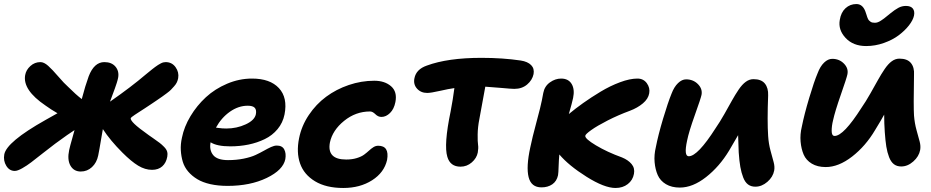

<svg xmlns="http://www.w3.org/2000/svg" viewBox="-21 -870 4587 946"><path d="M51.8 -27.8Q25.4 -27.8 10 -53Q-5.4 -78.1 0 -108.9Q11.2 -170.9 203.1 -278.8Q254.9 -308.1 262.2 -312Q230 -330.6 203.1 -350.1Q89.8 -426.8 103 -500Q107.4 -525.4 128.7 -544.7Q149.9 -564 178.2 -564Q195.8 -564 216.3 -545.7Q236.8 -527.3 266.1 -493.2Q295.4 -459 315.9 -440.9Q352.5 -404.3 381.8 -381.8Q399.4 -448.7 416 -494.1Q442.9 -564 493.2 -564Q529.3 -564 548.1 -541.5Q566.9 -519 561 -486.8Q559.1 -476.6 554.2 -461.2Q549.3 -445.8 545.2 -434.6Q541 -423.3 532.7 -400.9Q524.4 -378.4 521 -369.1Q625 -441.4 698.2 -503.9Q703.1 -507.8 713.6 -516.4Q724.1 -524.9 729.2 -529.1Q734.4 -533.2 743.2 -539.8Q752 -546.4 757.6 -549.8Q763.2 -553.2 770.3 -557.1Q777.3 -561 783.4 -562.5Q789.6 -564 794.9 -564Q826.2 -564 844 -539.1Q861.8 -514.2 856.9 -484.9Q855 -474.6 850.6 -464.8Q846.2 -455.1 836.9 -444.8Q827.6 -434.6 821.5 -428Q815.4 -421.4 799.8 -409.9Q784.2 -398.4 777.8 -393.8Q771.5 -389.2 751.2 -375.5Q731 -361.8 725.1 -357.9Q710 -347.7 691.9 -335.9Q673.8 -324.2 663.3 -317.4Q652.8 -310.5 642.8 -304Q632.8 -297.4 628.2 -293.5Q623.5 -289.6 623 -288.1Q621.6 -278.3 641.4 -259.3Q661.1 -240.2 711.9 -204.1Q719.2 -198.7 732.9 -189.5Q755.4 -173.8 765.6 -166Q775.9 -158.2 787.6 -146.2Q799.3 -134.3 802.5 -123Q805.7 -111.8 803.2 -98.1Q797.9 -67.9 778.6 -50.5Q759.3 -33.2 728 -33.2Q693.8 -33.2 659.9 -53.7Q626 -74.2 582 -118.2Q522 -178.2 485.8 -233.9Q482.9 -218.8 478 -189Q473.1 -159.2 469.2 -137.5Q465.3 -115.7 462.9 -104Q455.6 -68.4 432.1 -46.6Q408.7 -24.9 377 -24.9Q342.8 -24.9 326.2 -53.7Q309.6 -82.5 319.8 -130.9Q321.8 -140.6 325.7 -155Q329.6 -169.4 335.7 -190.9Q341.8 -212.4 346.2 -229Q320.3 -212.9 251 -162.1Q228 -145 190.9 -115.7Q153.8 -86.4 132.8 -70.3Q111.8 -54.2 88.6 -41Q65.4 -27.8 51.8 -27.8Z M1100.6 45.9Q1053.7 45.9 1015.6 37.4Q977.5 28.8 951.2 12.9Q924.8 -2.9 906.2 -24.7Q887.7 -46.4 879.6 -73Q871.6 -99.6 869.9 -129.6Q868.2 -159.7 875.5 -191.9Q886.2 -245.6 917.5 -297.6Q948.7 -349.6 993.4 -390.9Q1038.1 -432.1 1097.9 -457.5Q1157.7 -482.9 1220.7 -482.9Q1309.6 -482.9 1353.3 -435.8Q1397 -388.7 1380.9 -306.2Q1372.6 -265.1 1346.7 -233.9Q1320.8 -202.6 1283.4 -184.6Q1246.1 -166.5 1203.4 -157.7Q1160.6 -148.9 1113.8 -148.9Q1047.9 -148.9 1016.6 -168.9Q1009.3 -130.4 1029.5 -105.7Q1049.8 -81.1 1102.5 -81.1Q1144 -81.1 1179.7 -88.4Q1215.3 -95.7 1238.3 -106.4Q1261.2 -117.2 1279.8 -127.7Q1298.3 -138.2 1314.2 -145.5Q1330.1 -152.8 1342.8 -152.8Q1369.6 -152.8 1379.6 -133.5Q1389.6 -114.3 1384.8 -85.9Q1374 -32.2 1293 6.8Q1211.9 45.9 1100.6 45.9ZM1199.7 -349.1Q1153.8 -349.1 1111.8 -319.6Q1069.8 -290 1043 -241.2Q1046.9 -240.7 1055.7 -239.5Q1064.5 -238.3 1074 -237.5Q1083.5 -236.8 1093.8 -236.8Q1145 -236.8 1189.2 -257.1Q1233.4 -277.3 1239.7 -307.1Q1243.7 -328.6 1234.1 -338.9Q1224.6 -349.1 1199.7 -349.1Z M1670.4 56.2Q1585.9 56.2 1531.2 23.2Q1476.6 -9.8 1457.5 -64.5Q1438.5 -119.1 1452.6 -189Q1464.8 -250 1500.5 -303.2Q1536.1 -356.4 1585.9 -393.3Q1635.7 -430.2 1697.5 -451.2Q1759.3 -472.2 1823.2 -472.2Q1874.5 -472.2 1905.8 -445.1Q1937 -418 1927.2 -367.2Q1920.4 -332.5 1900.6 -313.2Q1880.9 -293.9 1858.4 -293.9Q1841.8 -293.9 1828.4 -307.4Q1814.9 -320.8 1802.2 -320.8Q1731.4 -320.8 1674.3 -274.4Q1617.2 -228 1604.5 -168Q1588.9 -84 1684.6 -84Q1713.9 -84 1736.8 -91.1Q1759.8 -98.1 1773.2 -108.2Q1786.6 -118.2 1797.1 -127.9Q1807.6 -137.7 1818.8 -144.8Q1830.1 -151.9 1842.3 -151.9Q1898.4 -151.9 1886.2 -82Q1872.1 -20 1812.5 18.1Q1752.9 56.2 1670.4 56.2Z M2248 -48.8Q2197.3 -48.8 2183.1 -97.2Q2165 -156.2 2199.2 -320.8Q2210.9 -381.8 2217.8 -436Q2189.5 -432.1 2145.8 -422.1Q2102.1 -412.1 2084 -412.1Q2052.7 -412.1 2033.7 -433.3Q2014.6 -454.6 2021 -484.9Q2029.8 -528.8 2082 -546.9Q2185.1 -585 2351.1 -585Q2456.1 -585 2544.9 -571.8Q2579.1 -566.4 2595.9 -549.3Q2612.8 -532.2 2607.9 -504.9Q2601.6 -475.1 2576.2 -453.6Q2550.8 -432.1 2513.2 -432.1Q2498.5 -432.1 2448.5 -436.8Q2398.4 -441.4 2370.1 -442.9Q2355 -357.4 2340.8 -283.2Q2333 -244.1 2332.5 -207.8Q2332 -171.4 2334.5 -156Q2336.9 -140.6 2333 -118.2Q2327.6 -90.8 2303.5 -69.8Q2279.3 -48.8 2248 -48.8Z M2647 53.2Q2596.2 53.2 2583.5 2.7Q2570.8 -47.9 2591.8 -144Q2601.1 -189.9 2622.3 -268.8Q2643.6 -347.7 2648.9 -376Q2653.8 -403.8 2655.8 -412.1Q2662.1 -445.3 2688.5 -464.1Q2714.8 -482.9 2743.7 -482.9Q2779.8 -482.9 2795.7 -456.1Q2811.5 -429.2 2802.7 -387.2Q2798.3 -365.7 2781.7 -308.1Q2814 -335 2852.3 -362.3Q2890.6 -389.6 2938 -418.2Q2985.4 -446.8 3033.9 -464.8Q3082.5 -482.9 3119.6 -482.9Q3149.4 -482.9 3166 -460Q3182.6 -437 3177.7 -410.2Q3172.9 -382.8 3146.5 -360.6Q3120.1 -338.4 3082.5 -324.2Q3025.4 -303.2 2972.9 -276.4Q2920.4 -249.5 2892.1 -229.2Q2863.8 -209 2862.8 -201.2Q2859.9 -187 2915.3 -153.8Q2970.7 -120.6 3043.9 -94.2Q3073.7 -82 3090.8 -61.8Q3107.9 -41.5 3102.5 -13.2Q3096.7 18.1 3072 37.1Q3047.4 56.2 3011.7 56.2Q2957 56.2 2869.1 1Q2781.2 -54.2 2734.9 -108.9Q2732.4 -83.5 2731.4 -50.8Q2730.5 -18.1 2728.5 -6.8Q2722.2 22.9 2700.2 38.1Q2678.2 53.2 2647 53.2Z M3328.6 54.2Q3288.1 54.2 3260 37.4Q3231.9 20.5 3219.7 -7.3Q3207.5 -35.2 3204.3 -71Q3201.2 -106.9 3210.4 -145Q3221.7 -203.6 3245.8 -284.4Q3270 -365.2 3287.6 -408.2Q3300.3 -441.9 3319.6 -460.4Q3338.9 -479 3359.4 -479Q3394.5 -479 3417.7 -455.6Q3440.9 -432.1 3435.5 -402.8Q3432.1 -385.7 3402.6 -303.2Q3373 -220.7 3364.3 -176.8Q3347.7 -100.1 3372.6 -100.1Q3416.5 -100.1 3504.4 -237.8Q3525.4 -268.1 3548.1 -308.1Q3570.8 -348.1 3585.9 -375.5Q3601.1 -402.8 3618.4 -428.5Q3635.7 -454.1 3653.6 -467Q3671.4 -480 3691.4 -480Q3730 -480 3747.6 -458.3Q3765.1 -436.5 3763.7 -399.9Q3758.8 -272.5 3763.7 -200.2Q3766.1 -162.1 3775.4 -127.9Q3784.7 -93.8 3790.8 -71.3Q3796.9 -48.8 3793.5 -29.8Q3787.6 2 3760 25.9Q3732.4 49.8 3700.7 49.8Q3679.2 49.8 3664.6 38.8Q3649.9 27.8 3640.9 4.6Q3631.8 -18.6 3626.7 -47.4Q3621.6 -76.2 3618.7 -119.1Q3617.2 -161.1 3615.7 -204.1Q3604.5 -184.1 3571.3 -127.9Q3523.9 -49.3 3458 2.4Q3392.1 54.2 3328.6 54.2Z M4246.6 -643.1Q4182.6 -643.1 4145.3 -683.1Q4107.9 -723.1 4116.7 -772Q4122.6 -809.1 4145 -829.6Q4167.5 -850.1 4198.7 -850.1Q4232.4 -850.1 4245.6 -805.2Q4246.6 -802.7 4248.8 -795.7Q4251 -788.6 4252 -785.6Q4252.9 -782.7 4255.6 -777.1Q4258.3 -771.5 4261 -769Q4263.7 -766.6 4267.6 -763.4Q4271.5 -760.3 4277.1 -759Q4282.7 -757.8 4289.6 -757.8Q4296.4 -757.8 4303.7 -760.3Q4311 -762.7 4320.1 -768.8Q4329.1 -774.9 4334.5 -778.8Q4339.8 -782.7 4350.6 -791.7Q4361.3 -800.8 4364.7 -803.2Q4388.2 -822.3 4405.5 -831.5Q4422.9 -840.8 4442.4 -840.8Q4466.3 -840.8 4476.6 -827.9Q4486.8 -814.9 4482.4 -793Q4477.5 -770.5 4457.3 -744.6Q4437 -718.8 4406.7 -696Q4376.5 -673.3 4333.7 -658.2Q4291 -643.1 4246.6 -643.1ZM4047.4 -46.9Q4006.8 -46.9 3978.8 -63.7Q3950.7 -80.6 3938.7 -108.4Q3926.8 -136.2 3923.6 -172.1Q3920.4 -208 3929.7 -246.1Q3941.9 -307.1 3966.1 -387.9Q3990.2 -468.8 4007.3 -508.8Q4020 -543 4039.3 -561.5Q4058.6 -580.1 4079.6 -580.1Q4114.3 -580.1 4137.2 -556.6Q4160.2 -533.2 4154.3 -503.9Q4150.9 -486.3 4121.8 -403.3Q4092.8 -320.3 4083.5 -276.9Q4076.7 -250 4076.7 -225.1Q4076.7 -200.2 4091.3 -200.2Q4135.3 -200.2 4223.6 -338.9Q4244.6 -369.1 4267.3 -409.2Q4290 -449.2 4305.2 -476.6Q4320.3 -503.9 4337.6 -529.5Q4355 -555.2 4372.8 -568.1Q4390.6 -581.1 4410.6 -581.1Q4449.7 -581.1 4467.3 -559.3Q4484.9 -537.6 4482.4 -501Q4479.5 -343.8 4482.4 -300.8Q4485.4 -262.7 4494.9 -228.5Q4504.4 -194.3 4510.3 -172.4Q4516.1 -150.4 4512.7 -130.9Q4506.8 -99.1 4479 -74.5Q4451.2 -49.8 4419.4 -49.8Q4397.9 -49.8 4383.3 -61Q4368.7 -72.3 4359.6 -95.7Q4350.6 -119.1 4345.9 -147.9Q4341.3 -176.8 4338.4 -219.2Q4335.4 -261.2 4335.4 -305.2Q4332 -299.3 4316.7 -272.5Q4301.3 -245.6 4290.5 -229Q4244.1 -150.4 4177.5 -98.6Q4110.8 -46.9 4047.4 -46.9Z"/></svg>

Font: Shantell Sans Bouncy
Style: Bold Italic
Weight: 700
Italic angle: -11.31°
Designer: Stephen Nixon, Anya Danilova, Shantell Martin
Foundry: Arrow Type
Version: Version 1.006;[9816181b4]